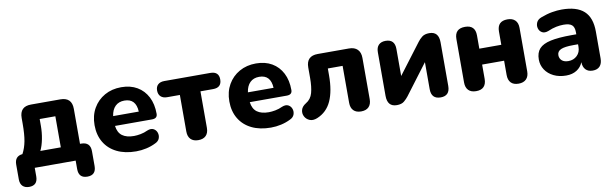

<svg xmlns="http://www.w3.org/2000/svg" viewBox="-43 -930 4803 1497"><g transform="rotate(-10 2358.5 -181.5)"><path d="M229 -122H391V-368H267V-314Q267 -262 257 -210.5Q247 -159 229 -122ZM95 139Q62 139 43.5 120.5Q25 102 25 67V-50Q25 -116 87 -122Q110 -165 120 -218Q130 -271 130 -356V-400Q130 -491 220 -491H452Q543 -491 543 -400V-123H552Q625 -123 625 -50V67Q625 139 556 139Q487 139 487 67V0H163V67Q163 139 95 139Z M965 11Q877 11 813 -20.5Q749 -52 714.5 -110Q680 -168 680 -246Q680 -322 713 -379.5Q746 -437 803.5 -469.5Q861 -502 935 -502Q1008 -502 1061 -471Q1114 -440 1143 -383.5Q1172 -327 1172 -250Q1172 -213 1129 -213H836Q843 -159 876.5 -134.5Q910 -110 969 -110Q992 -110 1021.5 -115.5Q1051 -121 1078 -134Q1108 -146 1128 -135.5Q1148 -125 1155.5 -103Q1163 -81 1155 -58.5Q1147 -36 1120 -24Q1086 -7 1046 2Q1006 11 965 11ZM835 -291H1038Q1033 -395 942 -395Q897 -395 869.5 -368Q842 -341 835 -291Z M1457 9Q1418 9 1397 -12.5Q1376 -34 1376 -74V-363H1275Q1243 -363 1225 -380Q1207 -397 1207 -428Q1207 -458 1225 -474.5Q1243 -491 1275 -491H1639Q1707 -491 1707 -428Q1707 -363 1639 -363H1539V-74Q1539 -34 1518 -12.5Q1497 9 1457 9Z M2032 11Q1944 11 1880 -20.5Q1816 -52 1781.5 -110Q1747 -168 1747 -246Q1747 -322 1780 -379.5Q1813 -437 1870.5 -469.5Q1928 -502 2002 -502Q2075 -502 2128 -471Q2181 -440 2210 -383.5Q2239 -327 2239 -250Q2239 -213 2196 -213H1903Q1910 -159 1943.5 -134.5Q1977 -110 2036 -110Q2059 -110 2088.5 -115.5Q2118 -121 2145 -134Q2175 -146 2195 -135.5Q2215 -125 2222.5 -103Q2230 -81 2222 -58.5Q2214 -36 2187 -24Q2153 -7 2113 2Q2073 11 2032 11ZM1902 -291H2105Q2100 -395 2009 -395Q1964 -395 1936.5 -368Q1909 -341 1902 -291Z M2746 9Q2707 9 2686 -12.5Q2665 -34 2665 -74V-366H2548V-312Q2548 -188 2512.5 -109.5Q2477 -31 2399 1Q2364 15 2338 4Q2312 -7 2299.5 -31Q2287 -55 2294 -82Q2301 -109 2332 -128Q2373 -152 2386 -199.5Q2399 -247 2399 -317V-400Q2399 -491 2490 -491H2737Q2781 -491 2804.5 -467.5Q2828 -444 2828 -400V-74Q2828 -34 2807 -12.5Q2786 9 2746 9Z M3029 9Q2954 9 2954 -78V-423Q2954 -461 2973.5 -480.5Q2993 -500 3028 -500Q3101 -500 3101 -423V-209L3282 -448Q3295 -466 3316 -483Q3337 -500 3374 -500Q3449 -500 3449 -414V-69Q3449 9 3376 9Q3302 9 3302 -69V-283L3121 -43Q3108 -26 3087.5 -8.5Q3067 9 3029 9Z M3657 9Q3617 9 3596 -12.5Q3575 -34 3575 -74V-418Q3575 -500 3657 -500Q3738 -500 3738 -418V-313H3912V-418Q3912 -500 3993 -500Q4032 -500 4053.5 -479Q4075 -458 4075 -418V-74Q4075 -34 4053.5 -12.5Q4032 9 3993 9Q3953 9 3932.5 -12.5Q3912 -34 3912 -74V-187H3738V-74Q3738 -34 3718 -12.5Q3698 9 3657 9Z M4370 11Q4314 11 4271 -10Q4228 -31 4204 -67.5Q4180 -104 4180 -149Q4180 -203 4208 -234Q4236 -265 4298.5 -278.5Q4361 -292 4464 -292H4502V-309Q4502 -349 4482.5 -366Q4463 -383 4416 -383Q4389 -383 4358.5 -377Q4328 -371 4291 -355Q4261 -344 4241 -355.5Q4221 -367 4214.5 -390Q4208 -413 4218 -436Q4228 -459 4258 -470Q4305 -488 4346.5 -495Q4388 -502 4422 -502Q4541 -502 4598.5 -449.5Q4656 -397 4656 -287V-74Q4656 -34 4636.5 -12.5Q4617 9 4580 9Q4544 9 4524 -12Q4504 -33 4503 -71Q4488 -33 4453.5 -11Q4419 11 4370 11ZM4502 -213H4465Q4396 -213 4366 -199.5Q4336 -186 4336 -156Q4336 -130 4354 -113.5Q4372 -97 4406 -97Q4447 -97 4474.5 -123.5Q4502 -150 4502 -193Z"/></g></svg>

Font: Chiron GoRound TC EB
Style: Regular
Weight: 700
Designer: Ryoko NISHIZUKA 西塚涼子 (kana, bopomofo & ideographs); Paul D. Hunt (Latin, Greek & Cyrillic); Sandoll Communications 산돌커뮤니
Foundry: Adobe
Version: Version 1.000;hotconv 1.1.1;makeotfexe 2.6.0